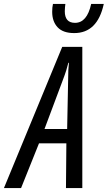

<svg xmlns="http://www.w3.org/2000/svg" viewBox="-84 -955 547 975"><path d="M443 -935H379Q358 -839 297 -839Q245 -839 245 -898Q245 -908 246 -917.5Q247 -927 248 -935H185Q181 -918 181 -895Q181 -846 208.5 -816.5Q236 -787 293 -787Q411 -787 443 -935ZM236 -551Q246 -577 252.5 -598Q259 -619 263 -636H266Q262 -604 262 -551L257 -300H142ZM23 0 114 -227H253L251 0H334V-717H232L-64 0Z"/></svg>

Font: Noto Sans Display Condensed
Style: Italic
Weight: 400
Width: 3
Designer: Monotype Design team
Foundry: Monotype Imaging Inc.
Version: 1.000